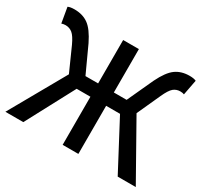

<svg xmlns="http://www.w3.org/2000/svg" viewBox="-153 -959 1232 1168"><g transform="rotate(30 463.5 -375.0)"><path d="M701.2 -391.6 921.9 0H794.9L616.2 -337.9H518.6V0H408.2V-337.9H311.5L131.8 0H5.9L226.6 -390.6L153.3 -554.7Q129.9 -605.5 108.9 -622.6Q87.9 -639.6 60.5 -639.6Q45.9 -639.6 32.2 -634.8L13.7 -742.2Q29.3 -750 59.6 -750Q117.2 -750 157.2 -721.2Q197.3 -692.4 235.4 -614.3L319.3 -431.6H408.2V-736.3H518.6V-431.6H608.4L692.4 -614.3Q730.5 -692.4 770.5 -721.2Q810.5 -750 868.2 -750Q897.5 -750 914.1 -742.2L893.6 -634.8Q882.8 -639.6 866.2 -639.6Q838.9 -639.6 818.8 -623Q798.8 -606.4 775.4 -554.7Z"/></g></svg>

Font: Gen Shin Gothic Medium
Style: Regular
Weight: 500
Designer: [Source Han Sans]
Ryoko NISHIZUKA  (kana & ideographs); Paul D. Hunt (Latin, Greek & Cyrillic); Wenlong ZHANG  (bopomofo
Version: Version 1.002.20150607